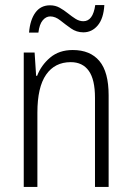

<svg xmlns="http://www.w3.org/2000/svg" viewBox="-20 -740 521 760"><path d="M268 -542Q337 -542 373.5 -498.5Q410 -455 410 -363V0H356V-353Q356 -425 331.5 -459.5Q307 -494 260 -494Q197 -494 162.5 -444.5Q128 -395 128 -294V0H74V-532H117L123 -440H127Q143 -482 178.5 -512Q214 -542 268 -542ZM95 -611Q99 -661 120 -690Q141 -719 178 -719Q199 -719 216 -709.5Q233 -700 248.5 -687.5Q264 -675 279 -665.5Q294 -656 310 -656Q348 -656 357 -720H393Q390 -667 367 -639.5Q344 -612 310 -612Q283 -612 261 -627.5Q239 -643 219 -659Q199 -675 179 -675Q162 -675 149 -659.5Q136 -644 132 -611Z"/></svg>

Font: Noto Sans Lao Looped Condensed Light
Style: Regular
Weight: 300
Width: 3
Designer: Mark Frömberg, Ben Mitchell
Foundry: The Fontpad Ltd
Version: Version 1.002; ttfautohint (v1.8.4.7-5d5b)